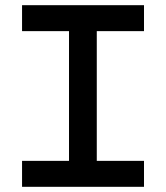

<svg xmlns="http://www.w3.org/2000/svg" viewBox="-20 -720 640 740"><path d="M65 -700V-600H246V-100H65V0H535V-100H353V-600H535V-700Z"/></svg>

Font: Kode Mono SemiBold
Style: Regular
Weight: 600
Monospace: yes
Designer: Isa Ozler
Foundry: Kadena LLC
Version: Version 1.206;gftools[0.9.28]